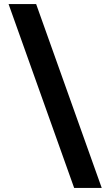

<svg xmlns="http://www.w3.org/2000/svg" viewBox="-20 -770 540 940"><path d="M22 -750H157L478 150H343Z"/></svg>

Font: 
Style: 㨦
Weight: 700
Designer: A.Korolkova, Vitaly Kuzmin
Foundry: ParaType Ltd
Version: Version 2.000